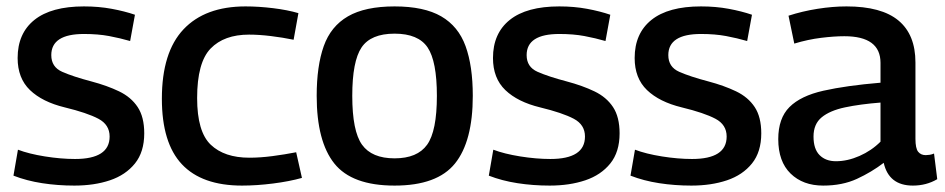

<svg xmlns="http://www.w3.org/2000/svg" viewBox="-20 -569 2947 599"><path d="M22 -21 36 -102Q70 -89 120 -81Q170 -73 214 -73Q322 -73 322 -143Q322 -180 287 -198.5Q252 -217 182 -234Q112 -251 73.5 -288Q35 -325 35 -388Q35 -465 87.5 -507Q140 -549 242 -549Q288 -549 328.5 -541.5Q369 -534 401 -523L386 -441Q355 -450 320.5 -456.5Q286 -463 242 -463Q140 -463 140 -397Q140 -360 174 -345Q208 -330 265 -315Q314 -302 351.5 -284Q389 -266 409.5 -235Q430 -204 430 -153Q430 -95 401 -59Q372 -23 323 -6.5Q274 10 212 10Q160 10 111.5 2.5Q63 -5 22 -21Z M485 -261Q485 -406 552.5 -477.5Q620 -549 746 -549Q787 -549 832 -543.5Q877 -538 911 -528L896 -445Q862 -452 825 -456.5Q788 -461 757 -461Q679 -461 637 -417.5Q595 -374 595 -263Q595 -158 637.5 -117.5Q680 -77 758 -77Q792 -77 830 -82Q868 -87 904 -94L922 -14Q883 -3 832 3.5Q781 10 735 10Q610 10 547.5 -56.5Q485 -123 485 -261Z M968 -270Q968 -363 990 -425Q1012 -487 1065.5 -518Q1119 -549 1211 -549Q1303 -549 1356.5 -518Q1410 -487 1432.5 -425Q1455 -363 1455 -270Q1455 -128 1399.5 -59Q1344 10 1211 10Q1078 10 1023 -59Q968 -128 968 -270ZM1079 -270Q1079 -160 1109.5 -117.5Q1140 -75 1211 -75Q1282 -75 1312.5 -117.5Q1343 -160 1343 -270Q1343 -378 1314 -421Q1285 -464 1211 -464Q1137 -464 1108 -421Q1079 -378 1079 -270Z M1505 -21 1519 -102Q1553 -89 1603 -81Q1653 -73 1697 -73Q1805 -73 1805 -143Q1805 -180 1770 -198.5Q1735 -217 1665 -234Q1595 -251 1556.5 -288Q1518 -325 1518 -388Q1518 -465 1570.5 -507Q1623 -549 1725 -549Q1771 -549 1811.5 -541.5Q1852 -534 1884 -523L1869 -441Q1838 -450 1803.5 -456.5Q1769 -463 1725 -463Q1623 -463 1623 -397Q1623 -360 1657 -345Q1691 -330 1748 -315Q1797 -302 1834.5 -284Q1872 -266 1892.5 -235Q1913 -204 1913 -153Q1913 -95 1884 -59Q1855 -23 1806 -6.5Q1757 10 1695 10Q1643 10 1594.5 2.5Q1546 -5 1505 -21Z M1947 -21 1961 -102Q1995 -89 2045 -81Q2095 -73 2139 -73Q2247 -73 2247 -143Q2247 -180 2212 -198.5Q2177 -217 2107 -234Q2037 -251 1998.5 -288Q1960 -325 1960 -388Q1960 -465 2012.5 -507Q2065 -549 2167 -549Q2213 -549 2253.5 -541.5Q2294 -534 2326 -523L2311 -441Q2280 -450 2245.5 -456.5Q2211 -463 2167 -463Q2065 -463 2065 -397Q2065 -360 2099 -345Q2133 -330 2190 -315Q2239 -302 2276.5 -284Q2314 -266 2334.5 -235Q2355 -204 2355 -153Q2355 -95 2326 -59Q2297 -23 2248 -6.5Q2199 10 2137 10Q2085 10 2036.5 2.5Q1988 -5 1947 -21Z M2408 -135Q2408 -200 2443 -235Q2478 -270 2549 -286Q2620 -302 2727 -311V-373Q2727 -456 2614 -456Q2583 -456 2542 -451Q2501 -446 2458 -433L2440 -520Q2483 -534 2530.5 -541.5Q2578 -549 2621 -549Q2730 -549 2783 -505Q2836 -461 2836 -374V-136Q2836 -106 2844.5 -95.5Q2853 -85 2868 -85Q2873 -85 2880 -86Q2887 -87 2894 -90L2904 -10Q2870 10 2828 10Q2753 10 2737 -61Q2699 -32 2653.5 -11Q2608 10 2548 10Q2485 10 2446.5 -27.5Q2408 -65 2408 -135ZM2518 -143Q2518 -104 2537 -85Q2556 -66 2588 -66Q2624 -66 2661.5 -82.5Q2699 -99 2727 -127V-249Q2663 -244 2616 -234Q2569 -224 2543.5 -203Q2518 -182 2518 -143Z"/></svg>

Font: Georama Medium
Style: Regular
Weight: 500
Designer: Jean-Baptiste Levee
Foundry: Production Type
Version: Version 1.000